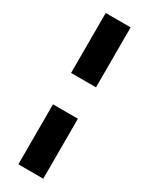

<svg xmlns="http://www.w3.org/2000/svg" viewBox="-214 -760 700 901"><g transform="rotate(30 136.0 -310.0)"><path d="M68 -395V-720H203V-395ZM68 100V-225H203V100Z"/></g></svg>

Font: DM Sans 16pt
Style: Bold
Weight: 700
Version: Version 4.004;gftools[0.9.30]